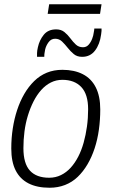

<svg xmlns="http://www.w3.org/2000/svg" viewBox="-20 -872 539 902"><path d="M213 10Q154 10 114 -10.5Q74 -31 53.5 -71.5Q33 -112 33 -174Q33 -223 40 -268.5Q47 -314 60.5 -355Q74 -396 94 -430.5Q114 -465 140.5 -491Q167 -517 200 -530.5Q233 -544 273 -544Q329 -544 369 -523.5Q409 -503 430 -461.5Q451 -420 451 -358Q451 -309 444.5 -262.5Q438 -216 424.5 -175Q411 -134 391 -100Q371 -66 345 -41Q319 -16 285.5 -3Q252 10 213 10ZM211 -37Q241 -37 266.5 -49.5Q292 -62 312 -84Q332 -106 347.5 -136Q363 -166 373 -202Q383 -238 388.5 -277.5Q394 -317 394 -359Q394 -429 362 -463Q330 -497 273 -497Q244 -497 219 -484.5Q194 -472 173.5 -449Q153 -426 137.5 -395.5Q122 -365 111 -329Q100 -293 95 -254.5Q90 -216 90 -176Q90 -104 120.5 -70.5Q151 -37 211 -37ZM154 -605Q154 -611 154 -622Q154 -633 158 -650Q165 -683 185.5 -708.5Q206 -734 244 -734Q267 -734 282.5 -721.5Q298 -709 310.5 -692Q323 -675 336.5 -662.5Q350 -650 370 -650Q386 -650 396.5 -662Q407 -674 413 -690Q419 -706 420 -717Q422 -727 422.5 -731Q423 -735 423 -738H457Q457 -733 457 -727Q457 -721 455 -710Q449 -664 426.5 -634.5Q404 -605 366 -605Q342 -605 326.5 -618Q311 -631 298 -647.5Q285 -664 271.5 -677Q258 -690 239 -690Q220 -690 208 -673.5Q196 -657 192 -639Q189 -625 188.5 -618Q188 -611 188 -605ZM204 -807 211 -852H457L450 -807Z"/></svg>

Font: Georama Light
Style: Italic
Weight: 300
Italic angle: -9°
Designer: Jean-Baptiste Levee
Foundry: Production Type
Version: Version 1.001